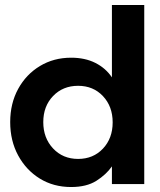

<svg xmlns="http://www.w3.org/2000/svg" viewBox="-20 -740 642 772"><path d="M266 12Q195 12 140 -22Q85 -56 53 -115Q21 -174 21 -249Q21 -324 53 -382.5Q85 -441 140.5 -474.5Q196 -508 266 -508Q322 -508 363.5 -487Q405 -466 430 -429V-720H560V0H430V-71Q407 -38 367.5 -13Q328 12 266 12ZM294 -101Q355 -101 394 -142.5Q433 -184 433 -248Q433 -312 394 -353.5Q355 -395 294 -395Q233 -395 193.5 -354Q154 -313 154 -249Q154 -185 193.5 -143Q233 -101 294 -101Z"/></svg>

Font: HostGroteskBold
Style: Bold
Weight: 700
Designer: Doukan Karapınar based on Poppins by Indian Type Foundry, Jonny Pinhorn
Foundry: Element Type
Version: Version 1.001; ttfautohint (v1.8.4.7-5d5b)